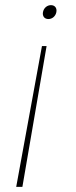

<svg xmlns="http://www.w3.org/2000/svg" viewBox="-20 -574 296 746"><path d="M161 -395H143L43 152H67ZM178 -554C163 -554 150 -543 147 -527C144 -511 153 -500 168 -500C183 -500 196 -511 199 -527C202 -543 193 -554 178 -554Z"/></svg>

Font: Poppins Devanagari Thin
Style: Italic
Weight: 100
Italic angle: -10°
Designer: Ninad Kale (Devanagari), Jonny Pinhorn (Latin)
Foundry: Indian Type Foundry
Version: 4.005